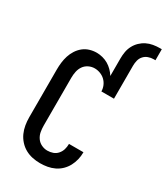

<svg xmlns="http://www.w3.org/2000/svg" viewBox="-233 -1056 1006 1162"><g transform="rotate(30 270.5 -475.0)"><path d="M247 8Q220 8 193.5 2.5Q167 -3 143.5 -16Q120 -29 101.5 -49.5Q83 -70 72 -94.5Q61 -119 56.5 -146Q52 -173 52 -200V-535Q52 -559 55 -583.5Q58 -608 65.5 -631.5Q73 -655 86.5 -676Q100 -697 119 -712.5Q138 -728 162 -735.5Q186 -743 211 -743Q232 -743 253 -737.5Q274 -732 292 -721.5Q310 -711 325.5 -695.5Q341 -680 352 -662V-784Q352 -808 356 -831Q360 -854 371 -875Q382 -896 399 -912.5Q416 -929 437 -939.5Q458 -950 481.5 -954Q505 -958 528 -958H541V-881H528Q510 -881 492 -874.5Q474 -868 461.5 -854Q449 -840 444.5 -821.5Q440 -803 440 -784V-554H352Q352 -574 344 -593Q336 -612 321.5 -626Q307 -640 287.5 -647.5Q268 -655 248 -655Q226 -655 206 -645Q186 -635 174 -617.5Q162 -600 157.5 -578.5Q153 -557 153 -535V-200Q153 -178 157 -156.5Q161 -135 173.5 -117Q186 -99 206 -89.5Q226 -80 247 -80Q267 -80 285.5 -86.5Q304 -93 317 -108Q330 -123 335.5 -141.5Q341 -160 341 -180V-181H442V-179Q442 -154 436 -129Q430 -104 418 -81.5Q406 -59 387.5 -41Q369 -23 346 -12Q323 -1 298 3.5Q273 8 247 8Z"/></g></svg>

Font: Iosevka SS18 Semibold
Style: Regular
Weight: 600
Monospace: yes
Designer: Belleve Invis
Foundry: Belleve Invis
Version: Version 25.1.1; ttfautohint (v1.8.4)